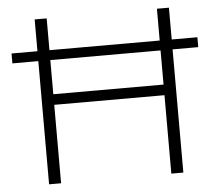

<svg xmlns="http://www.w3.org/2000/svg" viewBox="-51 -756 921 812"><g transform="rotate(-5 410.0 -350.0)"><path d="M804 -565V-523H695V0H644V-333H176V0H125V-523H15V-565H125V-700H176V-565H644V-700H695V-565ZM644 -378V-523H176V-378Z"/></g></svg>

Font: mBank Light
Style: Regular
Weight: 300
Designer: Julieta Ulanovsky
Foundry: Julieta Ulanovsky
Version: Version 7.200;PS 007.200;hotconv 1.0.88;makeotf.lib2.5.64775